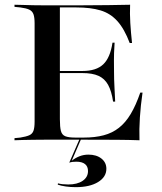

<svg xmlns="http://www.w3.org/2000/svg" viewBox="-20 -591 683 809"><path d="M169.4 -2.4Q142.7 -2.4 119.4 -2Q96 -1.6 76.2 -1.2Q56.5 -0.8 41.1 0V-8.9L65.3 -11.3Q90.3 -15.3 103.2 -21Q116.1 -26.6 121 -39.9Q125.8 -53.2 125.8 -78.2V-492.7Q125.8 -517.7 121 -531Q116.1 -544.4 103.2 -550.4Q90.3 -556.5 65.3 -559.7L41.1 -562.1V-571Q56.5 -571 76.2 -570.2Q96 -569.4 119.4 -569Q142.7 -568.5 169.4 -568.5H179.8H308.1Q383.1 -568.5 435.1 -569.4Q487.1 -570.2 528.2 -571Q526.6 -534.7 529 -494.4Q531.5 -454 536.3 -409.7H526.6Q504 -469.4 474.6 -502Q445.2 -534.7 403.6 -547.2Q362.1 -559.7 301.6 -559.7H232.3V-88.7Q232.3 -55.6 236.7 -39.1Q241.1 -22.6 255.2 -16.9Q269.4 -11.3 296.8 -11.3H333.1Q380.6 -11.3 416.9 -21Q453.2 -30.6 481 -52.4Q508.9 -74.2 530.6 -110.5Q552.4 -146.8 571 -200.8H580.6Q572.6 -146 569.4 -96Q566.1 -46 567.7 0Q525.8 -1.6 471 -2Q416.1 -2.4 337.9 -2.4H179.8ZM201.6 -283.1V-291.9H429V-283.1ZM456.5 -162.9Q450 -207.3 435.5 -233.5Q421 -259.7 395.2 -271.4Q369.4 -283.1 327.4 -283.1V-291.9Q385.5 -291.9 414.9 -319.8Q444.4 -347.6 454 -411.3H462.9Q459.7 -362.1 460.1 -336.3Q460.5 -310.5 460.5 -287.1Q460.5 -272.6 460.9 -256.9Q461.3 -241.1 462.5 -219.4Q463.7 -197.6 465.3 -162.9ZM299.2 197.6Q278.2 197.6 257.7 194.8Q237.1 191.9 223.4 187.1L224.2 181.5Q232.3 183.9 244 185.1Q255.6 186.3 267.7 186.3Q305.6 186.3 328.2 171Q350.8 155.6 350.8 129.8Q350.8 110.5 338.3 100.4Q325.8 90.3 301.6 90.3Q293.5 90.3 286.3 91.1Q279 91.9 271.8 94.4L316.1 -7.3H322.6L282.3 86.3Q297.6 74.2 315.3 67.3Q333.1 60.5 352.4 60.5Q386.3 60.5 407.3 77Q428.2 93.5 428.2 120.2Q428.2 154.8 393.1 176.2Q358.1 197.6 299.2 197.6Z"/></svg>

Font: Playfair 144pt SemiExpanded SemiBold
Style: Regular
Weight: 600
Width: 6
Designer: Claus Eggers Sørensen
Foundry: Claus Eggers Sørensen
Version: Version 2.203